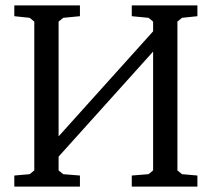

<svg xmlns="http://www.w3.org/2000/svg" viewBox="-20 -691 784 711"><path d="M33 0V-41L90 -46L107 -60V-611L90 -625L33 -631V-671H276V-631L214 -625L197 -611V-186L547 -575V-611L530 -625L468 -631V-671H711V-631L654 -625L637 -611V-60L654 -46L711 -41V0H468V-41L530 -46L547 -60V-500L197 -111V-60L214 -46L276 -41V0Z"/></svg>

Font: Khartiya
Style: Regular
Weight: 500
Version: Version 1.0.1